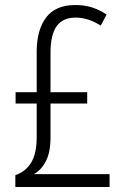

<svg xmlns="http://www.w3.org/2000/svg" viewBox="-20 -744 497 764"><path d="M280 -724Q317 -724 347.5 -714Q378 -704 404 -686L381 -642Q331 -674 281 -674Q230 -674 205.5 -640Q181 -606 181 -533V-377H327V-332H181V-197Q181 -139 163 -103.5Q145 -68 115 -51H416V0H41V-47Q82 -61 104 -97Q126 -133 126 -198V-332H42V-377H126V-537Q126 -625 163.5 -674.5Q201 -724 280 -724Z"/></svg>

Font: Noto Sans Gujarati UI Condensed Light
Style: Regular
Weight: 300
Width: 3
Designer: Jelle Bosma - Monotype Design Team, Universal Thirst
Foundry: Monotype Imaging Inc.
Version: Version 2.106; ttfautohint (v1.8.4.7-5d5b)